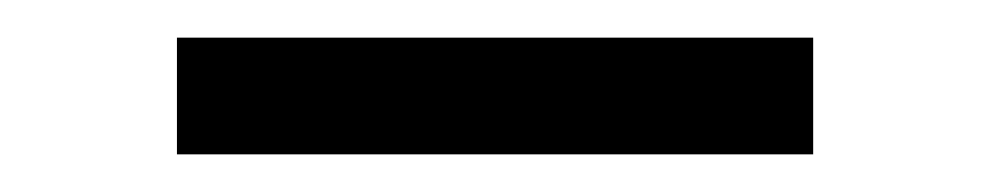

<svg xmlns="http://www.w3.org/2000/svg" viewBox="-20 -331 526 102"><path d="M74 -311H412V-249H74Z"/></svg>

Font: Encode Sans Wide
Style: Light
Weight: 300
Designer: Pablo Impallari, Andres Torresi
Foundry: Pablo Impallari, Andres Torresi
Version: Version 1.000; ttfautohint (v1.00) -l 8 -r 50 -G 200 -x 14 -